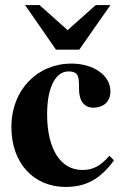

<svg xmlns="http://www.w3.org/2000/svg" viewBox="-20 -724 484 758"><path d="M412 -109C375 -67 346 -53 305 -53C218 -53 166 -137 166 -273C166 -382 201 -442 250 -442C292 -442 292 -419 292 -372C292 -324 314 -299 348 -299C390 -299 416 -324 416 -363C416 -427 349 -473 262 -473C129 -473 25 -371 25 -222C25 -79 114 14 239 14C319 14 375 -16 430 -91ZM416 -704H358L247 -605L136 -704H79L201 -528H293Z"/></svg>

Font: XITS Math
Style: Bold
Weight: 700
Designer: MicroPress Inc., with final additions and corrections provided by Coen Hoffman, Elsevier (retired)
Version: Version 1.302